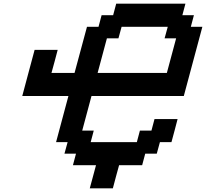

<svg xmlns="http://www.w3.org/2000/svg" viewBox="-20 -895 1116 1040"><path d="M466.3 125H591.3Q596.7 104 607.9 62.5Q619.1 21 625 0H750L766.6 -62.5H829.1L846.2 -125H908.7Q914.6 -145.5 925.5 -187.3Q936.5 -229 941.9 -250H816.9L800.3 -187.5H737.8L721.2 -125H471.2L487.8 -187.5H425.3L475.6 -375H975.6Q992.7 -437.5 1025.9 -562.5Q1059.1 -687.5 1076.2 -750H1013.7L1030.3 -812.5H967.8L984.4 -875H609.4L592.8 -812.5H530.3L513.7 -750H451.2Q439.9 -708.5 417.5 -625Q395 -541.5 383.8 -500H258.8Q264.6 -520.5 275.9 -562.3Q287.1 -604 292.5 -625H167.5Q156.2 -583.5 134 -500Q111.8 -416.5 100.6 -375H350.6Q339.4 -333 317.1 -250Q294.9 -167 283.7 -125H346.2L329.1 -62.5H391.6L375 0H500Q494.1 21 483.2 62.5Q472.2 104 466.3 125ZM883.8 -500H508.8L559.1 -687.5H621.6L638.7 -750H888.7L871.6 -687.5H934.1Z"/></svg>

Font: Faithful 32x
Style: Oblique
Weight: 400
Foundry: Faithful Resource Pack
Version: Version 1.0; January 27, 2023